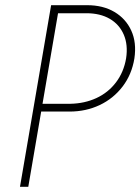

<svg xmlns="http://www.w3.org/2000/svg" viewBox="-20 -720 541 740"><path d="M177 -700 57 0H89L209 -700ZM190 -669H313Q366 -669 403 -647.5Q440 -626 457 -586.5Q474 -547 466 -495Q457 -442 427 -402.5Q397 -363 351.5 -342Q306 -321 251 -320H130L125 -290H248Q311 -290 364 -315Q417 -340 452.5 -386.5Q488 -433 498 -495Q507 -556 486 -602Q465 -648 421 -674Q377 -700 316 -700H195Z"/></svg>

Font: Jost ExtraLight
Style: Italic
Weight: 250
Italic angle: -5°
Version: Version 3.710